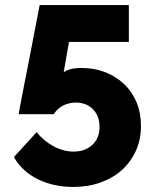

<svg xmlns="http://www.w3.org/2000/svg" viewBox="-20 -731 613 760"><path d="M303 -462Q354 -462 397 -445Q440 -428 471.5 -398Q503 -368 520.5 -326Q538 -284 538 -233Q538 -179 518 -134.5Q498 -90 462.5 -58Q427 -26 377.5 -8.5Q328 9 270 9Q192 9 130 -21.5Q68 -52 35 -109L125 -208Q153 -173 192 -152Q231 -131 271 -131Q317 -131 345.5 -157.5Q374 -184 374 -229Q374 -272 348 -298.5Q322 -325 280 -325Q253 -325 229.5 -313Q206 -301 193 -279H54Q54 -280 57.5 -299.5Q61 -319 67 -350Q73 -381 80.5 -419.5Q88 -458 96 -498L137 -711H490V-565H253L232 -444Q239 -451 256.5 -456.5Q274 -462 303 -462Z"/></svg>

Font: Boldmen
Style: Bold
Weight: 700
Designer: Matt McInerney, Pablo Impallari, Rodrigo Fuenzalida
Foundry: LIVING CONCEPT
Version: Version 1.000